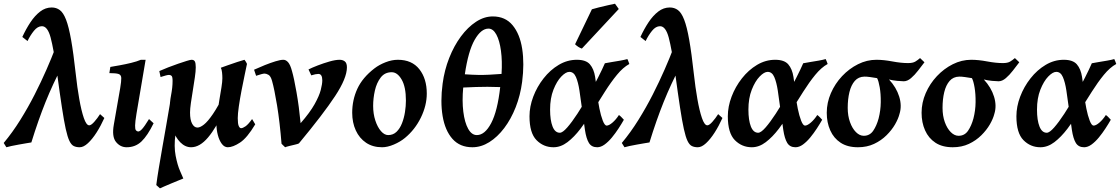

<svg xmlns="http://www.w3.org/2000/svg" viewBox="-48 -783 6107 1047"><path d="M521 -139.6Q502 -97.2 478.8 -60.8Q455.6 -24.4 431.6 -2.2Q407.7 20 386.7 20Q367.7 20 354.2 13.4Q340.8 6.8 330.6 -14.4Q320.3 -35.6 310.5 -79.6Q300.8 -123.5 289.6 -197.3Q278.3 -271 263.2 -383.3Q244.6 -516.6 228 -578.4Q211.4 -640.1 180.7 -640.1Q157.2 -640.1 137 -615Q116.7 -589.8 102.1 -559.1L73.7 -581.5Q93.8 -625 117.9 -661.4Q142.1 -697.8 170.9 -720Q199.7 -742.2 233.9 -742.2Q259.3 -742.2 278.3 -728Q297.4 -713.9 312.3 -675.5Q327.1 -637.2 339.8 -565.7Q352.5 -494.1 365.2 -378.9Q373 -306.6 384.3 -242.9Q395.5 -179.2 409.2 -139.4Q422.9 -99.6 438.5 -99.6Q449.2 -99.6 466.3 -118.9Q483.4 -138.2 497.6 -160.6ZM291.5 -422.9Q240.2 -325.7 200.4 -226.8Q160.6 -127.9 123 -6.3Q113.8 -4.9 95 -1.7Q76.2 1.5 54.4 5.4Q32.7 9.3 14.2 13.2Q-4.4 17.1 -13.2 20L-27.8 -3.4Q20 -60.5 62.5 -128.7Q105 -196.8 140.9 -267.3Q176.8 -337.9 205.3 -403.1Q233.9 -468.3 253.4 -520Q257.8 -515.1 263.9 -501.2Q270 -487.3 276.4 -470.5Q282.7 -453.6 286.9 -440.2Q291 -426.8 291.5 -422.9Z M789.6 -110.8Q756.8 -43.5 723.6 -11.7Q690.4 20 642.6 20Q607.9 20 584.5 -9Q561 -38.1 572.8 -104L607.4 -302.2Q613.8 -340.3 613.3 -357.7Q612.8 -375 598.4 -379.6Q584 -384.3 548.3 -384.3L553.7 -418Q574.2 -421.4 605.2 -427Q636.2 -432.6 667.5 -440.2Q698.7 -447.8 720.2 -457H746.1L696.3 -163.1Q689 -118.7 688.7 -98.9Q688.5 -79.1 692.6 -73.5Q696.8 -67.9 702.6 -66.4Q711.9 -63.5 726.1 -78.6Q740.2 -93.8 764.6 -133.8Z M1343.8 -105Q1299.8 -31.2 1261 -5.6Q1222.2 20 1194.3 20Q1175.3 20 1161.4 1.2Q1147.5 -17.6 1139.9 -46.6Q1132.3 -75.7 1132.3 -106.4Q1132.3 -131.8 1137.2 -167Q1142.1 -202.1 1148.4 -239Q1154.8 -275.9 1159.7 -307.1Q1164.6 -338.4 1164.6 -356.4Q1164.6 -372.1 1162.8 -388.2Q1161.1 -404.3 1156.2 -413.6Q1168 -418 1193.6 -427Q1219.2 -436 1245.4 -444.8Q1271.5 -453.6 1285.2 -457Q1289.1 -452.1 1293.2 -445.6Q1297.4 -439 1298.8 -434.6Q1294.4 -413.1 1286.1 -373.8Q1277.8 -334.5 1269 -289.1Q1260.3 -243.7 1254.4 -203.1Q1248.5 -162.6 1248.5 -138.7Q1248.5 -107.9 1253.9 -95.9Q1259.3 -84 1266.6 -84Q1275.9 -84 1290.8 -94.2Q1305.7 -104.5 1326.7 -133.8ZM1178.2 -276.9 1174.3 -182.1Q1132.3 -87.9 1086.9 -33.9Q1041.5 20 994.1 20Q961.9 20 935.3 -6.8Q908.7 -33.7 892.8 -79.1Q877 -124.5 877 -180.2Q877 -223.6 885 -264.9Q893.1 -306.2 893.1 -341.8Q893.1 -364.3 887.5 -369.4Q881.8 -374.5 874 -374.5Q867.7 -374.5 856.7 -371.6Q845.7 -368.7 836.7 -365.7Q827.6 -362.8 827.6 -362.8L820.8 -395.5Q841.3 -404.8 868.9 -415.5Q896.5 -426.3 923.3 -435.5Q950.2 -444.8 970.2 -450.9Q990.2 -457 996.6 -457Q1009.8 -457 1014.6 -447.8Q1019.5 -438.5 1019.5 -416Q1019.5 -394.5 1014.6 -361.1Q1009.8 -327.6 1003.7 -290.8Q997.6 -253.9 992.9 -221.4Q988.3 -189 988.3 -169.4Q988.3 -128.9 999.8 -108.2Q1011.2 -87.4 1028.8 -87.4Q1043.5 -87.4 1064.2 -103.8Q1085 -120.1 1113 -161.1Q1141.1 -202.1 1178.2 -276.9ZM934.6 -215.8Q928.7 -186.5 925 -163.3Q921.4 -140.1 918 -114.3Q914.6 -88.4 908.7 -50.8Q899.9 16.1 909.9 67.1Q919.9 118.2 934.1 149.9Q948.2 181.6 951.7 190.4Q944.3 193.4 926.3 200.7Q908.2 208 886.7 217Q865.2 226.1 847.7 233.6Q830.1 241.2 824.2 244.1L804.2 226.1Q809.1 187 818.1 133.1Q827.1 79.1 837.6 19.3Q848.1 -40.5 858.4 -99.1Q868.7 -157.7 877 -207.8Q885.3 -257.8 889.2 -291Q889.2 -291 900.6 -277.6Q912.1 -264.2 923.3 -246.3Q934.6 -228.5 934.6 -215.8Z M1843.8 -416Q1843.8 -356.9 1779.5 -259.3Q1715.3 -161.6 1582 -1Q1576.7 2 1561 5.6Q1545.4 9.3 1529.3 13.2Q1513.2 17.1 1506.8 20L1487.3 1Q1477.5 -118.7 1462.9 -208Q1448.2 -297.4 1435.5 -341.8Q1428.2 -368.2 1416 -375Q1403.8 -381.8 1394.5 -381.8Q1388.7 -381.8 1377.7 -378.7Q1366.7 -375.5 1357.7 -372.6Q1348.6 -369.6 1348.6 -369.6L1337.4 -402.8Q1365.2 -415.5 1396.2 -428Q1427.2 -440.4 1454.3 -448.7Q1481.4 -457 1497.1 -457Q1511.2 -457 1523.2 -443.4Q1535.2 -429.7 1544.4 -395Q1555.2 -357.9 1568.8 -280.5Q1582.5 -203.1 1591.3 -111.3Q1642.1 -169.4 1667.5 -214.8Q1692.9 -260.3 1701.2 -292.7Q1709.5 -325.2 1709.5 -344.7Q1709.5 -379.9 1688 -379.9Q1674.3 -379.9 1649.4 -372.1L1634.3 -404.3Q1653.3 -414.1 1685.1 -426.3Q1716.8 -438.5 1749.3 -447.8Q1781.7 -457 1803.7 -457Q1821.3 -457 1832.5 -448Q1843.8 -439 1843.8 -416Z M2279.3 -272.9Q2279.3 -208 2247.1 -141.8Q2214.8 -75.7 2160.2 -30.8Q2134.8 -9.8 2099.9 5.1Q2064.9 20 2035.6 20Q1984.9 20 1948.2 -4.6Q1911.6 -29.3 1892.1 -72Q1872.6 -114.7 1872.6 -168Q1872.6 -237.8 1900.6 -298.8Q1928.7 -359.9 1994.1 -410.2Q2019.5 -429.7 2054.2 -443.4Q2088.9 -457 2121.6 -457Q2198.2 -457 2238.8 -405.5Q2279.3 -354 2279.3 -272.9ZM2165.5 -234.9Q2165.5 -309.1 2142.3 -349.1Q2119.1 -389.2 2087.9 -389.2Q2050.3 -389.2 2028.1 -360.4Q2005.9 -331.5 1996.3 -289.3Q1986.8 -247.1 1986.8 -205.6Q1986.8 -162.1 1998.8 -125.7Q2010.7 -89.4 2029.5 -67.9Q2048.3 -46.4 2068.8 -46.4Q2095.7 -46.4 2114.3 -64.2Q2132.8 -82 2144 -110.6Q2155.3 -139.2 2160.4 -171.9Q2165.5 -204.6 2165.5 -234.9Z M2799.3 -336.9Q2789.6 -263.2 2764.2 -198.5Q2738.8 -133.8 2701.7 -84.7Q2664.6 -35.6 2620.1 -7.8Q2575.7 20 2527.8 20Q2460 20 2419.4 -25.6Q2378.9 -71.3 2365.7 -149.9Q2352.5 -228.5 2365.7 -327.1Q2375.5 -400.9 2401.6 -467Q2427.7 -533.2 2465.3 -584Q2502.9 -634.8 2547.6 -664.1Q2592.3 -693.4 2639.2 -693.4Q2707.5 -693.4 2747.3 -645.3Q2787.1 -597.2 2799.6 -516.4Q2812 -435.5 2799.3 -336.9ZM2552.2 -46.4Q2596.2 -46.4 2630.6 -111.8Q2665 -177.2 2679.7 -308.1Q2641.1 -309.6 2610.1 -309.6Q2579.1 -309.6 2548.1 -308.6Q2517.1 -307.6 2478 -305.7Q2471.2 -232.9 2478.5 -174.1Q2485.8 -115.2 2504.9 -80.8Q2523.9 -46.4 2552.2 -46.4ZM2615.7 -627Q2575.2 -627 2540.3 -565.7Q2505.4 -504.4 2486.8 -377.9Q2528.3 -375 2558.8 -374.5Q2589.4 -374 2618.9 -375.5Q2648.4 -377 2687 -379.9Q2691.4 -450.2 2683.8 -506.1Q2676.3 -562 2658.7 -594.5Q2641.1 -627 2615.7 -627Z M3383.8 -434.1Q3349.1 -415 3316.2 -374.8Q3283.2 -334.5 3250.7 -283.2Q3218.3 -231.9 3185.1 -179Q3151.9 -126 3117.4 -80.8Q3083 -35.6 3046.4 -7.8Q3009.8 20 2970.2 20Q2916 20 2877.7 -18.8Q2839.4 -57.6 2839.4 -148.9Q2839.4 -201.7 2859.9 -255.9Q2880.4 -310.1 2916.3 -355.7Q2952.1 -401.4 2998.8 -429.2Q3045.4 -457 3097.7 -457Q3147.5 -457 3168.9 -432.1Q3190.4 -407.2 3197.3 -363.8Q3204.1 -320.3 3209.5 -264.2Q3212.9 -230 3220.7 -191.2Q3228.5 -152.3 3239 -125.2Q3249.5 -98.1 3260.3 -98.1Q3272.9 -98.1 3292 -114.5Q3311 -130.9 3327.1 -155.8Q3333.5 -151.9 3342 -142.8Q3350.6 -133.8 3354 -129.9Q3341.8 -108.4 3325 -82.5Q3308.1 -56.6 3288.8 -33.2Q3269.5 -9.8 3249 5.1Q3228.5 20 3208.5 20Q3177.7 20 3163.3 -3.7Q3148.9 -27.3 3141.8 -74.5Q3134.8 -121.6 3125.5 -191.9Q3118.7 -243.7 3111.8 -289.1Q3105 -334.5 3092.8 -362.8Q3080.6 -391.1 3056.6 -391.1Q3037.6 -391.1 3012.9 -365.7Q2988.3 -340.3 2970 -293.9Q2951.7 -247.6 2951.7 -185.1Q2951.7 -127.4 2965.1 -93.3Q2978.5 -59.1 3004.9 -59.1Q3020 -59.1 3045.4 -88.1Q3070.8 -117.2 3100.6 -162.8Q3130.4 -208.5 3159.9 -260.7Q3189.5 -313 3213.4 -360.1Q3237.3 -407.2 3250.5 -438Q3264.6 -440.9 3287.8 -444.6Q3311 -448.2 3334.5 -452.4Q3357.9 -456.5 3373 -460.9Q3376 -456.1 3379.2 -446.8Q3382.3 -437.5 3383.8 -434.1ZM3326.2 -733.9 3125 -518.1Q3106.4 -523.9 3087.9 -541.5L3179.7 -732.4Q3190.4 -735.8 3215.8 -742.2Q3241.2 -748.5 3267.1 -754.4Q3293 -760.3 3305.7 -762.7Z M3891.6 -139.6Q3872.6 -97.2 3849.4 -60.8Q3826.2 -24.4 3802.2 -2.2Q3778.3 20 3757.3 20Q3738.3 20 3724.9 13.4Q3711.4 6.8 3701.2 -14.4Q3690.9 -35.6 3681.2 -79.6Q3671.4 -123.5 3660.2 -197.3Q3648.9 -271 3633.8 -383.3Q3615.2 -516.6 3598.6 -578.4Q3582 -640.1 3551.3 -640.1Q3527.8 -640.1 3507.6 -615Q3487.3 -589.8 3472.7 -559.1L3444.3 -581.5Q3464.4 -625 3488.5 -661.4Q3512.7 -697.8 3541.5 -720Q3570.3 -742.2 3604.5 -742.2Q3629.9 -742.2 3648.9 -728Q3668 -713.9 3682.9 -675.5Q3697.8 -637.2 3710.4 -565.7Q3723.1 -494.1 3735.8 -378.9Q3743.7 -306.6 3754.9 -242.9Q3766.1 -179.2 3779.8 -139.4Q3793.5 -99.6 3809.1 -99.6Q3819.8 -99.6 3836.9 -118.9Q3854 -138.2 3868.2 -160.6ZM3662.1 -422.9Q3610.8 -325.7 3571 -226.8Q3531.2 -127.9 3493.7 -6.3Q3484.4 -4.9 3465.6 -1.7Q3446.8 1.5 3425 5.4Q3403.3 9.3 3384.8 13.2Q3366.2 17.1 3357.4 20L3342.8 -3.4Q3390.6 -60.5 3433.1 -128.7Q3475.6 -196.8 3511.5 -267.3Q3547.4 -337.9 3575.9 -403.1Q3604.5 -468.3 3624 -520Q3628.4 -515.1 3634.5 -501.2Q3640.6 -487.3 3647 -470.5Q3653.3 -453.6 3657.5 -440.2Q3661.6 -426.8 3662.1 -422.9Z M4465.3 -434.1Q4430.7 -415 4397.7 -374.8Q4364.7 -334.5 4332.3 -283.2Q4299.8 -231.9 4266.6 -179Q4233.4 -126 4199 -80.8Q4164.6 -35.6 4127.9 -7.8Q4091.3 20 4051.8 20Q3997.6 20 3959.2 -18.8Q3920.9 -57.6 3920.9 -148.9Q3920.9 -201.7 3941.4 -255.9Q3961.9 -310.1 3997.8 -355.7Q4033.7 -401.4 4080.3 -429.2Q4127 -457 4179.2 -457Q4229 -457 4250.5 -432.1Q4272 -407.2 4278.8 -363.8Q4285.6 -320.3 4291 -264.2Q4294.4 -230 4302.2 -191.2Q4310.1 -152.3 4320.6 -125.2Q4331.1 -98.1 4341.8 -98.1Q4354.5 -98.1 4373.5 -114.5Q4392.6 -130.9 4408.7 -155.8Q4415 -151.9 4423.6 -142.8Q4432.1 -133.8 4435.5 -129.9Q4423.3 -108.4 4406.5 -82.5Q4389.6 -56.6 4370.4 -33.2Q4351.1 -9.8 4330.6 5.1Q4310.1 20 4290 20Q4259.3 20 4244.9 -3.7Q4230.5 -27.3 4223.4 -74.5Q4216.3 -121.6 4207 -191.9Q4200.2 -243.7 4193.4 -289.1Q4186.5 -334.5 4174.3 -362.8Q4162.1 -391.1 4138.2 -391.1Q4119.1 -391.1 4094.5 -365.7Q4069.8 -340.3 4051.5 -293.9Q4033.2 -247.6 4033.2 -185.1Q4033.2 -127.4 4046.6 -93.3Q4060.1 -59.1 4086.4 -59.1Q4101.6 -59.1 4127 -88.1Q4152.3 -117.2 4182.1 -162.8Q4211.9 -208.5 4241.5 -260.7Q4271 -313 4294.9 -360.1Q4318.8 -407.2 4332 -438Q4346.2 -440.9 4369.4 -444.6Q4392.6 -448.2 4416 -452.4Q4439.5 -456.5 4454.6 -460.9Q4457.5 -456.1 4460.7 -446.8Q4463.9 -437.5 4465.3 -434.1Z M4993.2 -443.4Q4977.1 -422.4 4958.5 -398.2Q4939.9 -374 4919.9 -356.9Q4899.9 -339.8 4880.4 -339.8Q4867.7 -339.8 4844.7 -342Q4821.8 -344.2 4799.8 -349.6Q4839.8 -306.6 4855.5 -256.1Q4871.1 -205.6 4856.9 -161.1Q4850.6 -135.7 4832.8 -104.7Q4814.9 -73.7 4786.1 -45.2Q4757.3 -16.6 4718.3 1.7Q4679.2 20 4630.4 20Q4573.7 20 4536.1 -4.6Q4498.5 -29.3 4479.5 -72Q4460.4 -114.7 4460.4 -168Q4460.4 -223.1 4482.9 -274.9Q4505.4 -326.7 4543.9 -367.7Q4582.5 -408.7 4630.9 -432.9Q4679.2 -457 4731 -457Q4770.5 -457 4818.1 -448Q4865.7 -439 4903.8 -439Q4929.2 -439 4942.9 -447Q4956.5 -455.1 4969.2 -466.3ZM4743.2 -137.2Q4754.4 -180.7 4754.9 -225.8Q4755.4 -271 4749.3 -306.4Q4743.2 -341.8 4734.9 -356.9Q4718.8 -359.9 4697 -362.8Q4675.3 -365.7 4666 -365.2Q4633.3 -364.7 4613.3 -341.8Q4593.3 -318.8 4584 -280.5Q4574.7 -242.2 4574.7 -194.8Q4574.7 -151.4 4587.2 -116.9Q4599.6 -82.5 4619.6 -62.5Q4639.6 -42.5 4662.1 -42.5Q4694.8 -42.5 4713.6 -69.8Q4732.4 -97.2 4743.2 -137.2Z M5510.3 -443.4Q5494.1 -422.4 5475.6 -398.2Q5457 -374 5437 -356.9Q5417 -339.8 5397.5 -339.8Q5384.8 -339.8 5361.8 -342Q5338.9 -344.2 5316.9 -349.6Q5356.9 -306.6 5372.6 -256.1Q5388.2 -205.6 5374 -161.1Q5367.7 -135.7 5349.9 -104.7Q5332 -73.7 5303.2 -45.2Q5274.4 -16.6 5235.4 1.7Q5196.3 20 5147.5 20Q5090.8 20 5053.2 -4.6Q5015.6 -29.3 4996.6 -72Q4977.5 -114.7 4977.5 -168Q4977.5 -223.1 5000 -274.9Q5022.5 -326.7 5061 -367.7Q5099.6 -408.7 5147.9 -432.9Q5196.3 -457 5248 -457Q5287.6 -457 5335.2 -448Q5382.8 -439 5420.9 -439Q5446.3 -439 5460 -447Q5473.6 -455.1 5486.3 -466.3ZM5260.3 -137.2Q5271.5 -180.7 5272 -225.8Q5272.5 -271 5266.4 -306.4Q5260.3 -341.8 5252 -356.9Q5235.8 -359.9 5214.1 -362.8Q5192.4 -365.7 5183.1 -365.2Q5150.4 -364.7 5130.4 -341.8Q5110.4 -318.8 5101.1 -280.5Q5091.8 -242.2 5091.8 -194.8Q5091.8 -151.4 5104.2 -116.9Q5116.7 -82.5 5136.7 -62.5Q5156.7 -42.5 5179.2 -42.5Q5211.9 -42.5 5230.7 -69.8Q5249.5 -97.2 5260.3 -137.2Z M6039.1 -434.1Q6004.4 -415 5971.4 -374.8Q5938.5 -334.5 5906 -283.2Q5873.5 -231.9 5840.3 -179Q5807.1 -126 5772.7 -80.8Q5738.3 -35.6 5701.7 -7.8Q5665 20 5625.5 20Q5571.3 20 5533 -18.8Q5494.6 -57.6 5494.6 -148.9Q5494.6 -201.7 5515.1 -255.9Q5535.6 -310.1 5571.5 -355.7Q5607.4 -401.4 5654.1 -429.2Q5700.7 -457 5752.9 -457Q5802.7 -457 5824.2 -432.1Q5845.7 -407.2 5852.5 -363.8Q5859.4 -320.3 5864.7 -264.2Q5868.2 -230 5876 -191.2Q5883.8 -152.3 5894.3 -125.2Q5904.8 -98.1 5915.5 -98.1Q5928.2 -98.1 5947.3 -114.5Q5966.3 -130.9 5982.4 -155.8Q5988.8 -151.9 5997.3 -142.8Q6005.9 -133.8 6009.3 -129.9Q5997.1 -108.4 5980.2 -82.5Q5963.4 -56.6 5944.1 -33.2Q5924.8 -9.8 5904.3 5.1Q5883.8 20 5863.8 20Q5833 20 5818.6 -3.7Q5804.2 -27.3 5797.1 -74.5Q5790 -121.6 5780.8 -191.9Q5773.9 -243.7 5767.1 -289.1Q5760.3 -334.5 5748 -362.8Q5735.8 -391.1 5711.9 -391.1Q5692.9 -391.1 5668.2 -365.7Q5643.6 -340.3 5625.2 -293.9Q5606.9 -247.6 5606.9 -185.1Q5606.9 -127.4 5620.4 -93.3Q5633.8 -59.1 5660.2 -59.1Q5675.3 -59.1 5700.7 -88.1Q5726.1 -117.2 5755.9 -162.8Q5785.6 -208.5 5815.2 -260.7Q5844.7 -313 5868.7 -360.1Q5892.6 -407.2 5905.8 -438Q5919.9 -440.9 5943.1 -444.6Q5966.3 -448.2 5989.7 -452.4Q6013.2 -456.5 6028.3 -460.9Q6031.2 -456.1 6034.4 -446.8Q6037.6 -437.5 6039.1 -434.1Z"/></svg>

Font: Gentium Plus
Style: Bold Italic
Weight: 700
Italic angle: -8°
Designer: Victor Gaultney, Annie Olsen, Iska Routamaa, Becca Hirsbrunner
Foundry: SIL International
Version: Version 6.101